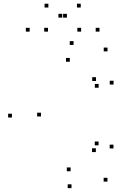

<svg xmlns="http://www.w3.org/2000/svg" viewBox="-20 -969 660 1011"><path d="M545.8 -12.8V-32.8H525.8V-12.8ZM577.5 -187.3V-207.3H557.5V-187.3ZM499 -203.8V-223.8H479V-203.8ZM484.7 -168.2V-188.2H464.7V-168.2ZM351.8 -67.3V-87.3H331.8V-67.3ZM195.7 -355.7V-375.7H175.7V-355.7ZM347.6 -643.9V-663.9H327.6V-643.9ZM485.5 -542.6V-562.6H465.5V-542.6ZM499.4 -507V-527H479.4V-507ZM577.9 -523.9V-543.9H557.9V-523.9ZM546.2 -698.5V-718.5H526.2V-698.5ZM367.3 -732.4V-752.4H347.3V-732.4ZM42.8 -350.2V-370.2H22.8V-350.2ZM356.5 21.6V1.6H336.5V21.6ZM232.8 -802.5V-822.5H212.8V-802.5ZM332.3 -876.2V-896.2H312.3V-876.2ZM307.7 -876.2V-896.2H287.7V-876.2ZM407.2 -802.5V-822.5H387.2V-802.5ZM503.9 -802.5V-822.5H483.9V-802.5ZM405.2 -929.4V-949.4H385.2V-929.4ZM234.8 -929.4V-949.4H214.8V-929.4ZM136.1 -802.5V-822.5H116.1V-802.5Z"/></svg>

Font: Monaspace Xenon Dots Var
Style: Regular
Weight: 400
Designer: Riley Cran and the Lettermatic Team
Version: Version 1.100 (Monaspace Xenon Dots)